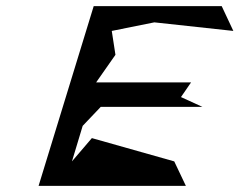

<svg xmlns="http://www.w3.org/2000/svg" viewBox="-20 -795 782 627"><path d="M106 -188H587L549 -268L280 -344L215 -268L250 -384L309 -446H641L571 -478L604 -526H294L357 -616L345 -694L484 -722L742 -694L704 -775H286Z"/></svg>

Font: bitstorm
Style: obl
Weight: 400
Version: Version 0.2